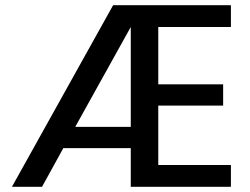

<svg xmlns="http://www.w3.org/2000/svg" viewBox="-20 -720 965 740"><path d="M26 0 416 -700H870V-616H590V-395H840V-313H590V-84H870V0H484V-149H224L142 0ZM484 -616 270 -231H484Z"/></svg>

Font: Ultramarine Medium
Style: Regular
Weight: 500
Designer: Colophon Foundry, Jonny Pinhorn
Foundry: Colophon Foundry
Version: Version 1.200; ttfautohint (v1.8.3)